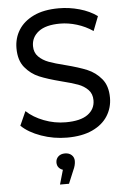

<svg xmlns="http://www.w3.org/2000/svg" viewBox="-63 -753 709 1061"><g transform="rotate(-5 291.5 -222.5)"><path d="M145 -16.5C191 -0.2 238.7 8 288 8C344 8 391 -0.8 429 -18.5C467 -36.2 495.5 -60.2 514.5 -90.5C533.5 -120.8 543 -154.3 543 -191C543 -235 532.2 -270 510.5 -296C488.8 -322 462.8 -341.3 432.5 -354C402.2 -366.7 362.3 -379.3 313 -392C275 -401.3 244.8 -410.2 222.5 -418.5C200.2 -426.8 181.5 -438.5 166.5 -453.5C151.5 -468.5 144 -488 144 -512C144 -544.7 157.3 -571.3 184 -592C210.7 -612.7 250.7 -623 304 -623C334 -623 364.8 -618.2 396.5 -608.5C428.2 -598.8 457.7 -584.7 485 -566L516 -646C488.7 -666 456.2 -681.3 418.5 -692C380.8 -702.7 342.7 -708 304 -708C248 -708 201.3 -699 164 -681C126.7 -663 98.7 -639 80 -609C61.3 -579 52 -545.3 52 -508C52 -463.3 62.8 -427.8 84.5 -401.5C106.2 -375.2 132.2 -355.7 162.5 -343C192.8 -330.3 232.7 -317.7 282 -305C322 -295 352.8 -286 374.5 -278C396.2 -270 414.3 -258.5 429 -243.5C443.7 -228.5 451 -209 451 -185C451 -152.3 437.5 -126.2 410.5 -106.5C383.5 -86.8 342.7 -77 288 -77C246.7 -77 206.5 -84.5 167.5 -99.5C128.5 -114.5 96.3 -134 71 -158L36 -80C62.7 -54 99 -32.8 145 -16.5ZM305 107C295.7 98.3 283.3 94 268 94C252.7 94 240.3 98.3 231 107C221.7 115.7 217 126.7 217 140C217 150.7 219.8 159.7 225.5 167C231.2 174.3 239 179.7 249 183L226 263H276L306 191C314.7 173 319 156 319 140C319 126.7 314.3 115.7 305 107Z"/></g></svg>

Font: Rookery
Style: Regular
Weight: 400
Designer: Ryan Kimball / Julieta Ulanovsky
Foundry: Motorola Mobility LLC.
Version: Version 1.0